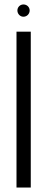

<svg xmlns="http://www.w3.org/2000/svg" viewBox="-20 -841 213 861"><path d="M58 -794C58 -779 70 -766 85 -766C101 -766 113 -779 113 -794C113 -809 101 -821 85 -821C70 -821 58 -809 58 -794ZM54 -699V0H118V-699Z"/></svg>

Font: Moniqa Display
Style: Regular
Weight: 400
Designer: Rajesh Rajput
Foundry: Rajesh Rajput
Version: Version 1.000